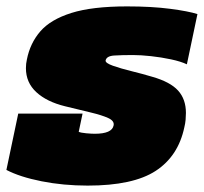

<svg xmlns="http://www.w3.org/2000/svg" viewBox="-44 -570 637 600"><path d="M230 10Q154 10 86 -3.5Q18 -17 -24 -39L13 -215H214L202 -158Q209 -155 225.5 -153.5Q242 -152 252 -152Q306 -152 311 -178Q314 -192 294.5 -201Q275 -210 239.5 -218.5Q204 -227 159 -238Q102 -252 69.5 -282Q37 -312 37 -357Q37 -371 40 -384Q50 -435 82 -472Q114 -509 179 -529.5Q244 -550 353 -550Q430 -550 487.5 -542.5Q545 -535 573 -526L540 -369Q521 -378 490.5 -384.5Q460 -391 428 -394.5Q396 -398 371 -398Q337 -398 313 -396.5Q289 -395 286 -381Q285 -373 309 -364.5Q333 -356 367.5 -347.5Q402 -339 432 -330Q488 -314 512.5 -287Q537 -260 537 -217Q537 -207 536 -195.5Q535 -184 532 -172Q513 -82 442.5 -36Q372 10 230 10Z"/></svg>

Font: Kanit Black
Style: Italic
Weight: 900
Italic angle: -12°
Designer: Katatrad Team
Foundry: CadsonDemak
Version: Version 2.000; ttfautohint (v1.8.3)